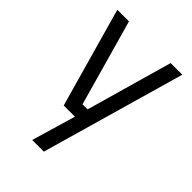

<svg xmlns="http://www.w3.org/2000/svg" viewBox="-212 -594 909 909"><g transform="rotate(45 242.0 -139.5)"><path d="M176 221 241 0H166L25 -500H103L225 -67H259L382 -500H460L254 221Z"/></g></svg>

Font: Cairo Play
Style: Regular
Weight: 400
Designer: Mohamed Gaber, Accademia di Belle Arti di Urbino
Foundry: Kief Type Foundry, Accademia di Belle Arti di Urbino
Version: Version 3.119